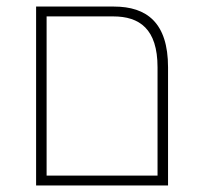

<svg xmlns="http://www.w3.org/2000/svg" viewBox="-20 -565 612 585"><path d="M327 -545H122H90V0H102H460H492V-360C492 -496 427 -545 327 -545ZM122 -30V-515H325C405 -515 460 -477 460 -360V-30H122Z"/></svg>

Font: Assistant ExtraLight
Style: Regular
Weight: 275
Designer: Hebrew By Ben Nathan, Latin by Paul Hunt
Version: Version 2.001;PS 002.001;hotconv 1.0.88;makeotf.lib2.5.64775